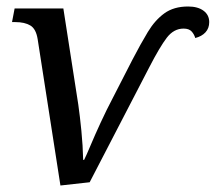

<svg xmlns="http://www.w3.org/2000/svg" viewBox="-20 -562 664 591"><path d="M96 -441Q91 -473 73.5 -483.5Q56 -494 27 -494H17L25 -536H175L221 -240Q226 -205 230.5 -159.5Q235 -114 236 -70H239Q246 -84 259 -115Q272 -146 290 -185Q308 -224 328 -262L388 -379Q413 -427 435 -463.5Q457 -500 486 -521Q515 -542 559 -542Q589 -542 606.5 -529Q624 -516 624 -494Q624 -475 612.5 -462.5Q601 -450 581 -445Q578 -456 570 -465Q562 -474 545 -474Q515 -474 493.5 -446Q472 -418 439 -354L256 -1L166 9Z"/></svg>

Font: NotoSerif-Italic
Style: Regular
Weight: 400
Italic angle: -12°
Designer: Monotype Design Team
Foundry: Monotype Imaging Inc.
Version: Version 2.007; ttfautohint (v1.8) -l 8 -r 50 -G 200 -x 14 -D